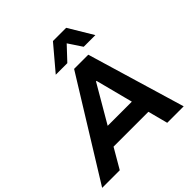

<svg xmlns="http://www.w3.org/2000/svg" viewBox="-279 -1121 1302 1302"><g transform="rotate(-45 372.0 -470.0)"><path d="M-39 0 397 -705H533L743 0H585L535 -191L586 -143H174L240 -189L130 0ZM442 -540 267 -240 247 -271H555L525 -239L447 -540ZM281 -765 429 -940H556L661 -765H549L484 -863L392 -765Z"/></g></svg>

Font: Nunito Sans 9pt ExtraBold
Style: Italic
Weight: 800
Italic angle: -9°
Version: Version 3.101;gftools[0.9.27]